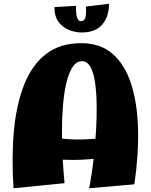

<svg xmlns="http://www.w3.org/2000/svg" viewBox="-20 -996 803 1023"><path d="M455 7Q460 -17 467.5 -65Q475 -113 481.5 -175.5Q488 -238 492 -306Q496 -374 495 -439Q494 -504 486.5 -556Q479 -608 462 -639Q445 -670 417 -670Q387 -670 366.5 -638.5Q346 -607 333.5 -554Q321 -501 315.5 -433.5Q310 -366 310 -293Q310 -220 314 -149.5Q318 -79 324 -20L52 7Q41 -161 54.5 -302.5Q68 -444 110 -548Q152 -652 226.5 -709Q301 -766 413 -766Q515 -766 580.5 -708.5Q646 -651 679 -548Q712 -445 715.5 -308.5Q719 -172 696 -14ZM129 -162 169 -293Q231 -268 295 -259.5Q359 -251 420.5 -253Q482 -255 537 -261.5Q592 -268 637 -274L647 -193Q584 -163 498.5 -152Q413 -141 318 -145Q223 -149 129 -162ZM415 -823Q382 -823 348.5 -836Q315 -849 292.5 -878.5Q270 -908 270 -958L385 -965Q384 -918 391.5 -900.5Q399 -883 409 -883Q429 -883 434.5 -901Q440 -919 438 -961L561 -976Q561 -908 525 -865.5Q489 -823 415 -823Z"/></svg>

Font: Marhey
Style: Bold
Weight: 700
Designer: Nur Syamsi & Bustanul Arifin
Foundry: Namelatype
Version: Version 1.000